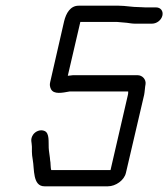

<svg xmlns="http://www.w3.org/2000/svg" viewBox="-20 -661 591 674"><path d="M528 -635H490C485 -635 478 -636 469 -636C443 -636 421 -641 397 -641H256C227 -641 212 -615 205 -586L156 -372C154 -364 155 -356 159 -348C169 -329 198 -335 225 -340H430C430 -335 430 -331 429 -328L368 -64H160C157 -71 158 -92 156 -98C156 -106 151 -133 151 -142C150 -163 154 -193 137 -201C122 -208 104 -200 96 -188C85 -171 92 -161 92 -146V-128C92 -121 93 -111 95 -100C101 -68 94 -7 136 -7H359C386 -7 416 -28 422 -54L486 -328C488 -337 489 -357 491 -366C493 -382 480 -397 463 -397H236C231 -396 225 -396 218 -395L262 -584H384C389 -584 395 -584 402 -583L425 -581C434 -580 443 -578 452 -578H514C530 -578 546 -590 550 -606C554 -622 544 -635 528 -635Z"/></svg>

Font: Electronic
Style: It
Weight: 400
Version: Version 1.011